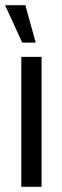

<svg xmlns="http://www.w3.org/2000/svg" viewBox="-22 -719 240 739"><path d="M60 -500H138V0H60ZM-2.5 -699H75.5L115.5 -555H63.5Z"/></svg>

Font: Urbanist
Style: Regular
Weight: 400
Designer: Corey Hu
Foundry: Corey Hu
Version: Version 1.330; ttfautohint (v1.8.4.7-5d5b)